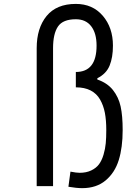

<svg xmlns="http://www.w3.org/2000/svg" viewBox="-20 -947 707 977"><path d="M475.3 -542.3Q525.4 -525.4 554.4 -489.3Q583.3 -453.1 593.8 -405.3Q604.2 -357.4 604.2 -285.2Q604.2 -196.6 584.3 -132.5Q564.5 -68.4 517.6 -29Q470.7 10.4 398.4 10.4Q369.8 10.4 328.1 3.3L338.5 -73.6Q369.1 -67.7 385.4 -67.7Q419.3 -67.7 444.3 -79.8Q469.4 -91.8 483.7 -111Q498 -130.2 506.8 -159.8Q515.6 -189.5 518.2 -218.4Q520.8 -247.4 520.8 -285.2Q520.8 -335.3 513.7 -372.7Q506.5 -410.2 489.3 -440.4Q472 -470.7 441.1 -486.7Q410.2 -502.6 365.9 -502.6V-580.7Q471.4 -580.7 471.4 -714.8Q471.4 -778 444 -813.5Q416.7 -849 365.9 -849Q300.1 -849 275.1 -812.2Q250 -775.4 250 -701.8V0H166.7V-701.8Q166.7 -804 217.1 -865.6Q267.6 -927.1 365.9 -927.1Q451.2 -927.1 502.9 -866.9Q554.7 -806.6 554.7 -714.8Q554.7 -654.9 537.8 -613.3Q520.8 -571.6 475.3 -548.8Z"/></svg>

Font: TypoPRO Monoid
Style: Regular
Weight: 400
Width: 4
Monospace: yes
Designer: Andreas Larsen (@larsenwork)
Version: Version 0.61